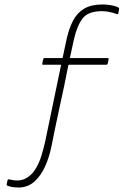

<svg xmlns="http://www.w3.org/2000/svg" viewBox="-20 -732 573 860"><path d="M68 108Q56 108 45 107Q34 106 26.5 104Q19 102 14 100Q9 98 10 94Q10 92 10.5 90Q11 88 11.5 85.5Q12 83 12.5 81Q13 79 13 77Q14 75 15.5 72.5Q17 70 23 72Q64 82 91.5 69Q119 56 137 28Q155 0 165.5 -34.5Q176 -69 183 -101Q201 -186 218 -269.5Q235 -353 253 -438Q253 -439 253.5 -440Q254 -441 254 -442Q234 -442 213 -442Q192 -442 172 -442Q170 -442 169.5 -444Q169 -446 169 -446Q170 -449 170.5 -451.5Q171 -454 171.5 -457Q172 -460 172.5 -462.5Q173 -465 174 -468Q174 -468 175 -470Q176 -472 178 -472Q198 -472 219 -472Q240 -472 260 -472Q261 -474 261 -476Q261 -478 262 -480Q266 -499 270 -517.5Q274 -536 278 -555Q289 -605 307.5 -640Q326 -675 357.5 -693.5Q389 -712 439 -712Q456 -712 475 -709Q494 -706 505 -701Q512 -698 513 -696Q514 -694 513 -690L510 -673Q509 -669 508 -668.5Q507 -668 503 -669Q487 -675 470 -678.5Q453 -682 437 -682Q375 -682 350 -649.5Q325 -617 311 -555Q308 -541 305 -527.5Q302 -514 299 -500Q296 -486 293 -472Q295 -472 297.5 -472Q300 -472 302 -472Q329 -472 356 -472Q383 -472 409.5 -472Q436 -472 463 -472Q467 -472 467 -468Q466 -465 465.5 -462.5Q465 -460 464.5 -457Q464 -454 463.5 -451.5Q463 -449 462 -446Q462 -446 460.5 -444Q459 -442 457 -442Q429 -442 401 -442Q373 -442 345.5 -442Q318 -442 289 -442Q286 -442 286 -439Q277 -393 267.5 -347.5Q258 -302 248 -256.5Q238 -211 228.5 -165.5Q219 -120 210 -74Q200 -26 181.5 14.5Q163 55 135 80.5Q107 106 68 108Z"/></svg>

Font: Glory Thin Thin
Style: Regular
Weight: 250
Version: Version 1.011